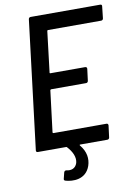

<svg xmlns="http://www.w3.org/2000/svg" viewBox="-95 -761 707 1001"><g transform="rotate(-10 258.0 -261.0)"><path d="M509 -627 516 -690C517 -696 514 -700 508 -700H139C133 -700 129 -696 128 -690L45 -10C44 -4 48 0 53 0H204C206 0 207 1 208 2C234 30 249 62 241 91C232 119 208 126 184 120C178 119 173 122 171 128L163 160C161 166 163 170 169 172C206 183 276 186 300 117C312 81 307 42 276 5C274 2 275 0 278 0H422C428 0 432 -4 433 -10L441 -73C441 -79 438 -83 432 -83H151C149 -83 147 -85 147 -87L174 -306C175 -308 177 -310 179 -310H364C370 -310 374 -314 375 -320L383 -383C383 -389 380 -393 374 -393H189C187 -393 185 -395 186 -397L212 -613C212 -615 214 -617 216 -617H498C504 -617 508 -621 509 -627Z"/></g></svg>

Font: Barlow Semi Condensed Medium
Style: Italic
Weight: 500
Width: 4
Italic angle: -7°
Designer: Jeremy Tribby
Foundry: Tribby Type
Version: Version 1.422;hotconv 1.0.109;makeotfexe 2.5.65596